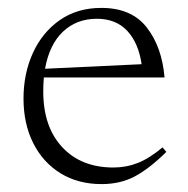

<svg xmlns="http://www.w3.org/2000/svg" viewBox="-20 -456 475 486"><path d="M236.5 -436Q313 -436 351.5 -386.5Q390 -337 396.5 -260H91Q89.5 -243 89.5 -224.5Q89.5 -135 137.5 -83.5Q185.5 -32 267 -32Q299.5 -32 328.8 -43.5Q358 -55 391.5 -83L401 -71.5Q358.5 -29.5 321.8 -9.8Q285 10 237 10Q178 10 133.5 -17.2Q89 -44.5 64.2 -93.5Q39.5 -142.5 39.5 -206.5Q39.5 -269.5 63.2 -321.8Q87 -374 131.2 -405Q175.5 -436 236.5 -436ZM225 -408.5Q174 -408.5 139.5 -376Q105 -343.5 94 -282L338.5 -293.5Q330.5 -347.5 302 -378Q273.5 -408.5 225 -408.5Z"/></svg>

Font: Newsreader Text Light
Style: Regular
Weight: 300
Designer: Hugues Gentile
Foundry: Production Type
Version: Version 1.001